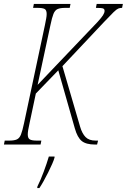

<svg xmlns="http://www.w3.org/2000/svg" viewBox="-43 -734 644 975"><path d="M-23 0 -19 -20H4Q29 -20 42.5 -26Q56 -32 63.5 -51Q71 -70 79 -108L185 -606Q189 -626 191.5 -639.5Q194 -653 194 -663Q194 -683 183.5 -688.5Q173 -694 148 -694H125L129 -714H315L311 -694H288Q263 -694 249.5 -688Q236 -682 228.5 -663.5Q221 -645 213 -606L148 -303L452 -622Q472 -644 480 -656.5Q488 -669 488 -679Q488 -688 480.5 -691Q473 -694 444 -694L448 -714H581L577 -694Q566 -694 557.5 -690.5Q549 -687 533.5 -672Q518 -657 485 -622L274 -398L364 -90Q374 -56 391.5 -38Q409 -20 443 -20H455L450 0H440Q394 0 372 -18Q350 -36 337 -82L253 -377L139 -259L107 -108Q98 -69 98 -51Q98 -32 108.5 -26Q119 -20 144 -20H167L163 0ZM147 213Q163 181 179 138Q195 95 205 61H234V66Q231 78 222 98.5Q213 119 201.5 142Q190 165 178 186.5Q166 208 157 221H146Z"/></svg>

Font: Noto Serif ExtraCondensed Thin
Style: Italic
Weight: 100
Width: 2
Italic angle: -12°
Designer: Monotype Design Team
Foundry: Monotype Imaging Inc.
Version: Version 2.013